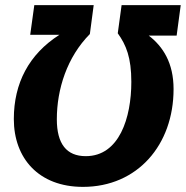

<svg xmlns="http://www.w3.org/2000/svg" viewBox="-20 -713 726 750"><path d="M304 17C517 17 658 -147 658 -365C658 -467 617 -531 561 -574H670L686 -693H455L440 -583C473 -537 493 -488 493 -393C493 -253 446 -103 315 -103C240 -103 202 -151 202 -247C202 -365 242 -490 331 -580L346 -693H114L98 -577H212C93 -501 34 -388 34 -248C34 -95 131 17 304 17Z"/></svg>

Font: Fira Sans
Style: Bold Italic
Weight: 700
Italic angle: -8°
Designer: bBox Type GmbH & Carrois Corporate GbR & Edenspiekermann AG
Foundry: bBox Type GmbH & Carrois Corporate GbR & Edenspiekermann AG
Version: Version 4.301;PS 004.301;hotconv 1.0.88;makeotf.lib2.5.64775